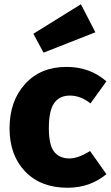

<svg xmlns="http://www.w3.org/2000/svg" viewBox="-20 -866 521 904"><path d="M361 -846 429 -714 185 -618 137 -707ZM293 -551Q404 -551 481 -483L406 -379Q360 -416 309 -416Q260 -416 235 -380.5Q210 -345 210 -263Q210 -183 235 -151.5Q260 -120 307 -120Q348 -120 404 -155L481 -46Q404 18 298 18Q172 18 98.5 -58.5Q25 -135 25 -262Q25 -390 98 -470.5Q171 -551 293 -551Z"/></svg>

Font: FiraGO ExtraBold
Style: Regular
Weight: 800
Designer: bBox Type
Foundry: bBox Type GmbH
Version: Version 1.001;PS 001.001;hotconv 1.0.88;makeotf.lib2.5.64775